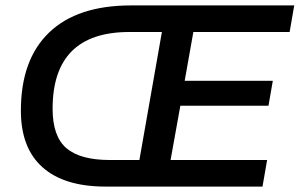

<svg xmlns="http://www.w3.org/2000/svg" viewBox="-20 -688 1105 708"><path d="M369 0Q217 0 137 -71Q57 -142 57 -280Q57 -468 161 -568Q265 -668 463 -668H1065L1048 -570H693L661 -390H986L970 -298H645L609 -98H965L948 0ZM174 -287Q174 -185 225 -141.5Q276 -98 385 -98H494L577 -570H457Q174 -570 174 -287Z"/></svg>

Font: Celebes SemiBold
Style: Italic
Weight: 600
Italic angle: -10°
Designer: Anugrah Pasau
Foundry: Lafontype
Version: Version 1.000; ttfautohint (v1.8.4)